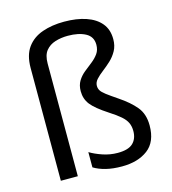

<svg xmlns="http://www.w3.org/2000/svg" viewBox="-114 -858 859 961"><g transform="rotate(-15 315.5 -377.5)"><path d="M522 -617Q522 -583 508 -557.5Q494 -532 473 -512.5Q452 -493 431 -477Q410 -461 396 -445.5Q382 -430 382 -412Q382 -399 388.5 -388Q395 -377 414 -362.5Q433 -348 470 -323Q524 -287 555 -249.5Q586 -212 586 -153Q586 -68 534.5 -29Q483 10 400 10Q353 10 317 1Q281 -8 255 -24V-103Q281 -87 319 -74Q357 -61 397 -61Q452 -61 476 -84Q500 -107 500 -147Q500 -171 491.5 -189.5Q483 -208 462.5 -226Q442 -244 406 -267Q343 -308 320 -337.5Q297 -367 297 -407Q297 -438 310.5 -460Q324 -482 344.5 -498.5Q365 -515 385.5 -531Q406 -547 419.5 -566Q433 -585 433 -612Q433 -654 397.5 -673Q362 -692 306 -692Q271 -692 240.5 -682.5Q210 -673 191.5 -650Q173 -627 173 -584V0H85V-584Q85 -651 114 -690.5Q143 -730 193 -747.5Q243 -765 306 -765Q371 -765 419.5 -748.5Q468 -732 495 -699.5Q522 -667 522 -617Z"/></g></svg>

Font: Noto Sans Adlam
Style: Regular
Weight: 400
Designer: Mark Jamra, Neil Patel
Foundry: JamraPatel LLC
Version: Version 3.001